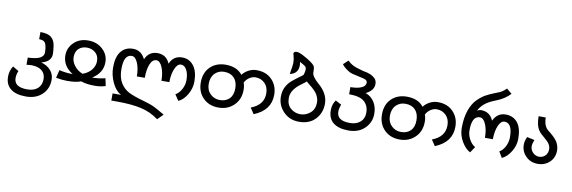

<svg xmlns="http://www.w3.org/2000/svg" viewBox="-59 -1160 5552 1863"><g transform="rotate(10 2717.0 -228.5)"><path d="M320.3 -136.7Q378.9 -121.1 414.1 -82Q449.2 -43 449.2 11.7Q449.2 101.6 388.7 158.2Q328.1 214.8 230.5 214.8Q132.8 214.8 80.1 173.8Q27.3 132.8 27.3 54.7Q27.3 -3.9 58.6 -50.8L117.2 -15.6Q101.6 19.5 101.6 54.7Q101.6 144.5 230.5 144.5Q296.9 144.5 334 111.3Q371.1 78.1 371.1 19.5Q371.1 -35.2 334 -64.5Q296.9 -93.8 230.5 -93.8Q214.8 -93.8 183.6 -89.8V-160.2Q269.5 -164.1 304.7 -183.6Q339.8 -203.1 339.8 -238.3Q339.8 -277.3 332 -306.6Q324.2 -335.9 306.6 -345.7Q289.1 -355.5 261.7 -355.5V-425.8Q335.9 -425.8 369.1 -398.4Q402.3 -371.1 410.2 -318.4Q418 -265.6 418 -238.3Q418 -160.2 320.3 -136.7Z M976.6 -19.5Q925.8 -3.9 871.1 -3.9Q785.2 -3.9 734.4 -23.4Q687.5 -3.9 597.7 -3.9Q546.9 -3.9 488.3 -15.6L507.8 -93.8Q570.3 -78.1 640.6 -78.1Q539.1 -140.6 539.1 -246.1Q539.1 -320.3 593.8 -373Q648.4 -425.8 734.4 -425.8Q820.3 -425.8 877 -373Q933.6 -320.3 933.6 -246.1Q933.6 -140.6 832 -78.1Q898.4 -78.1 960.9 -93.8ZM734.4 -97.7Q789.1 -117.2 820.3 -156.2Q851.6 -195.3 851.6 -242.2Q851.6 -296.9 816.4 -326.2Q781.2 -355.5 734.4 -355.5Q683.6 -355.5 652.3 -326.2Q621.1 -296.9 621.1 -242.2Q621.1 -199.2 652.3 -158.2Q683.6 -117.2 734.4 -97.7Z M1578.1 -164.1H1500Q1500 -242.2 1476.6 -296.9Q1453.1 -351.6 1418 -351.6Q1378.9 -351.6 1357.4 -298.8Q1335.9 -246.1 1335.9 -164.1H1257.8Q1257.8 -242.2 1234.4 -296.9Q1210.9 -351.6 1175.8 -351.6Q1097.7 -351.6 1097.7 -210.9Q1097.7 -125 1130.9 -72.3Q1164.1 -19.5 1214.8 5.9Q1265.6 31.2 1363.3 58.6Q1418 74.2 1447.3 85.9Q1476.6 97.7 1517.6 121.1Q1558.6 144.5 1578.1 156.2L1523.4 210.9Q1445.3 152.3 1349.6 130.9Q1253.9 109.4 1113.3 109.4H1054.7V39.1H1136.7Q1082 7.8 1048.8 -64.5Q1015.6 -136.7 1015.6 -210.9Q1015.6 -316.4 1058.6 -369.1Q1101.6 -421.9 1175.8 -421.9Q1257.8 -421.9 1296.9 -339.8Q1332 -421.9 1418 -421.9Q1503.9 -421.9 1539.1 -339.8Q1574.2 -421.9 1660.2 -421.9Q1730.5 -421.9 1773.4 -367.2Q1816.4 -312.5 1816.4 -210.9Q1816.4 -144.5 1781.2 -84Q1746.1 -23.4 1695.3 0L1656.2 -58.6Q1691.4 -78.1 1714.8 -121.1Q1738.3 -164.1 1738.3 -210.9Q1738.3 -273.4 1716.8 -312.5Q1695.3 -351.6 1660.2 -351.6Q1625 -351.6 1601.6 -296.9Q1578.1 -242.2 1578.1 -164.1Z M2253.9 -355.5Q2277.3 -386.7 2314.5 -406.2Q2351.6 -425.8 2394.5 -425.8Q2488.3 -425.8 2544.9 -367.2Q2601.6 -308.6 2601.6 -218.8Q2601.6 -66.4 2437.5 0L2398.4 -58.6Q2523.4 -105.5 2523.4 -218.8Q2523.4 -281.2 2486.3 -318.4Q2449.2 -355.5 2394.5 -355.5Q2363.3 -355.5 2334 -335.9Q2304.7 -316.4 2289.1 -285.2Q2300.8 -253.9 2300.8 -214.8Q2300.8 -121.1 2240.2 -62.5Q2179.7 -3.9 2089.8 -3.9Q1996.1 -3.9 1937.5 -62.5Q1878.9 -121.1 1878.9 -214.8Q1878.9 -312.5 1937.5 -369.1Q1996.1 -425.8 2089.8 -425.8Q2199.2 -425.8 2253.9 -355.5ZM2089.8 -78.1Q2148.4 -78.1 2183.6 -113.3Q2218.8 -148.4 2218.8 -214.8Q2218.8 -281.2 2183.6 -318.4Q2148.4 -355.5 2085.9 -355.5Q2031.2 -355.5 1994.1 -318.4Q1957 -281.2 1957 -214.8Q1957 -152.3 1996.1 -115.2Q2035.2 -78.1 2089.8 -78.1Z M2714.8 -445.3Q2730.5 -531.2 2730.5 -558.6Q2730.5 -593.8 2718.8 -632.8Q2714.8 -640.6 2714.8 -644.5Q2714.8 -668 2746.1 -668Q2769.5 -668 2816.4 -642.6Q2863.3 -617.2 2890.6 -597.7Q2918 -578.1 2927.7 -564.5Q2937.5 -550.8 2937.5 -519.5V-500Q2937.5 -460.9 3003.9 -402.3Q3101.6 -320.3 3101.6 -218.8Q3101.6 -128.9 3043 -66.4Q2984.4 -3.9 2882.8 -3.9Q2789.1 -3.9 2728.5 -66.4Q2668 -128.9 2668 -214.8Q2668 -269.5 2689.5 -310.5Q2710.9 -351.6 2746.1 -380.9Q2781.2 -410.2 2835.9 -449.2Q2847.7 -457 2849.6 -462.9Q2851.6 -468.8 2855.5 -484.4Q2859.4 -500 2859.4 -515.6Q2859.4 -535.2 2847.7 -544.9Q2835.9 -554.7 2793 -578.1Q2796.9 -558.6 2796.9 -546.9Q2796.9 -460.9 2714.8 -445.3ZM2890.6 -402.3Q2878.9 -390.6 2837.9 -361.3Q2796.9 -332 2771.5 -294.9Q2746.1 -257.8 2746.1 -214.8Q2746.1 -148.4 2787.1 -113.3Q2828.1 -78.1 2882.8 -78.1Q2937.5 -78.1 2980.5 -115.2Q3023.4 -152.3 3023.4 -218.8Q3023.4 -253.9 3003.9 -291Q2984.4 -328.1 2918 -378.9Q2898.4 -394.5 2890.6 -402.3Z M3472.7 -390.6Q3527.3 -371.1 3558.6 -322.3Q3589.8 -273.4 3589.8 -207Q3589.8 -121.1 3529.3 -62.5Q3468.8 -3.9 3371.1 -3.9Q3273.4 -3.9 3220.7 -44.9Q3168 -85.9 3168 -168Q3168 -226.6 3199.2 -269.5L3257.8 -238.3Q3242.2 -199.2 3242.2 -168Q3242.2 -78.1 3371.1 -78.1Q3433.6 -78.1 3472.7 -111.3Q3511.7 -144.5 3511.7 -203.1Q3511.7 -273.4 3466.8 -312.5Q3421.9 -351.6 3316.4 -351.6V-421.9Q3382.8 -421.9 3423.8 -439.5Q3464.8 -457 3464.8 -492.2Q3464.8 -507.8 3449.2 -517.6Q3433.6 -527.3 3371.1 -539.1Q3335.9 -546.9 3312.5 -552.7Q3289.1 -558.6 3263.7 -576.2Q3238.3 -593.8 3224.6 -607.4Q3210.9 -621.1 3207 -628.9L3253.9 -671.9Q3277.3 -648.4 3306.6 -632.8Q3335.9 -617.2 3410.2 -597.7Q3457 -589.8 3484.4 -578.1Q3511.7 -566.4 3531.2 -546.9Q3550.8 -527.3 3550.8 -492.2Q3550.8 -429.7 3472.7 -390.6Z M4039.1 -355.5Q4062.5 -386.7 4099.6 -406.2Q4136.7 -425.8 4179.7 -425.8Q4273.4 -425.8 4330.1 -367.2Q4386.7 -308.6 4386.7 -218.8Q4386.7 -66.4 4222.7 0L4183.6 -58.6Q4308.6 -105.5 4308.6 -218.8Q4308.6 -281.2 4271.5 -318.4Q4234.4 -355.5 4179.7 -355.5Q4148.4 -355.5 4119.1 -335.9Q4089.8 -316.4 4074.2 -285.2Q4085.9 -253.9 4085.9 -214.8Q4085.9 -121.1 4025.4 -62.5Q3964.8 -3.9 3875 -3.9Q3781.2 -3.9 3722.7 -62.5Q3664.1 -121.1 3664.1 -214.8Q3664.1 -312.5 3722.7 -369.1Q3781.2 -425.8 3875 -425.8Q3984.4 -425.8 4039.1 -355.5ZM3875 -78.1Q3933.6 -78.1 3968.8 -113.3Q4003.9 -148.4 4003.9 -214.8Q4003.9 -281.2 3968.8 -318.4Q3933.6 -355.5 3871.1 -355.5Q3816.4 -355.5 3779.3 -318.4Q3742.2 -281.2 3742.2 -214.8Q3742.2 -152.3 3781.2 -115.2Q3820.3 -78.1 3875 -78.1Z M4726.6 -339.8Q4765.6 -421.9 4847.7 -421.9Q4921.9 -421.9 4964.8 -369.1Q5007.8 -316.4 5007.8 -210.9Q5007.8 -144.5 4970.7 -84Q4933.6 -23.4 4882.8 0L4847.7 -58.6Q4882.8 -78.1 4904.3 -121.1Q4925.8 -164.1 4925.8 -210.9Q4925.8 -351.6 4847.7 -351.6Q4812.5 -351.6 4789.1 -296.9Q4765.6 -242.2 4765.6 -164.1H4687.5Q4687.5 -242.2 4664.1 -296.9Q4640.6 -351.6 4605.5 -351.6Q4527.3 -351.6 4527.3 -210.9Q4527.3 -164.1 4550.8 -121.1Q4574.2 -78.1 4609.4 -58.6L4570.3 0Q4523.4 -23.4 4486.3 -85.9Q4449.2 -148.4 4449.2 -218.8Q4449.2 -320.3 4474.6 -392.6Q4500 -464.8 4541 -505.9Q4582 -546.9 4621.1 -568.4Q4660.2 -589.8 4710.9 -609.4Q4757.8 -625 4781.2 -642.6Q4804.7 -660.2 4816.4 -671.9L4867.2 -628.9Q4816.4 -574.2 4738.3 -543Q4656.2 -511.7 4619.1 -478.5Q4582 -445.3 4566.4 -410.2Q4585.9 -421.9 4605.5 -421.9Q4691.4 -421.9 4726.6 -339.8Z M5234.4 -460.9Q5234.4 -425.8 5242.2 -400.4Q5250 -375 5261.7 -359.4Q5273.4 -343.8 5300.8 -324.2Q5363.3 -273.4 5380.9 -236.3Q5398.4 -199.2 5398.4 -164.1Q5398.4 -93.8 5351.6 -48.8Q5304.7 -3.9 5234.4 -3.9Q5164.1 -3.9 5117.2 -50.8Q5070.3 -97.7 5070.3 -164.1Q5070.3 -203.1 5089.8 -242.2L5164.1 -226.6Q5148.4 -187.5 5148.4 -164.1Q5148.4 -125 5175.8 -99.6Q5203.1 -74.2 5236.3 -74.2Q5269.5 -74.2 5294.9 -97.7Q5320.3 -121.1 5320.3 -164.1Q5320.3 -187.5 5306.6 -210.9Q5293 -234.4 5250 -269.5Q5214.8 -296.9 5197.3 -322.3Q5179.7 -347.7 5171.9 -382.8Q5164.1 -418 5164.1 -460.9Z"/></g></svg>

Font: 和音 by 宁静之雨，公众号njzyshare
Style: Regular
Weight: 400
Designer: Steve Matteson
Foundry: Ascender Corporation
Version: Version 6.00;June 8, 2018;FontCreator 11.0.0.2388 32-bit